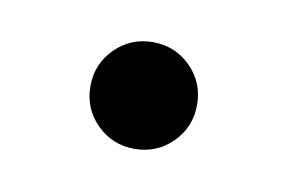

<svg xmlns="http://www.w3.org/2000/svg" viewBox="-31 -138 292 195"><g transform="rotate(10 115.0 -41.0)"><path d="M170 -41Q170 -18 154 -2Q138 14 115 14Q92 14 76 -2Q60 -18 60 -41Q60 -64 76 -80Q92 -96 115 -96Q138 -96 154 -80Q170 -64 170 -41Z"/></g></svg>

Font: Benne
Style: Regular
Weight: 400
Designer: John-Daniel Harrington
Version: Version 1.001